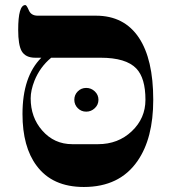

<svg xmlns="http://www.w3.org/2000/svg" viewBox="-20 -725 696 758"><path d="M182.1 -497.1Q138.2 -460.9 116.2 -406.7Q101.1 -368.2 101.1 -336.9Q101.1 -261.7 146.5 -210Q193.8 -155.8 265.1 -155.8H367.2Q446.3 -155.8 500.2 -206.8Q554.2 -257.8 554.2 -331.1Q554.2 -417 518.1 -454.6Q477.5 -497.1 377 -497.1ZM585 -331.1Q585 -178.7 522.9 -89.4Q452.1 13.2 311 13.2Q186.5 13.2 124.5 -70.8Q68.8 -145 68.8 -274.9Q68.8 -422.9 143.1 -497.1H119.1Q80.6 -497.1 65.4 -523.4Q51.8 -547.9 51.8 -606.9Q51.8 -705.1 80.1 -705.1Q85 -705.1 94 -684.1Q103 -663.1 128.9 -663.1H358.9Q470.2 -663.1 528.3 -576.2Q585 -491.2 585 -331.1ZM368.7 -331.1Q368.7 -311.5 354.2 -297.9Q339.8 -284.2 320.3 -284.2Q300.8 -284.2 287.1 -297.9Q273.4 -311.5 273.4 -331.1Q273.4 -350.6 287.1 -364.3Q300.8 -377.9 320.3 -377.9Q339.8 -377.9 354.2 -364.3Q368.7 -350.6 368.7 -331.1Z"/></svg>

Font: Ezra SIL
Style: Regular
Weight: 400
Designer: Development by SIL's NRSI team. OpenType tables by Ralph Hancock ( hancock@dircon.co.uk )
Foundry: SIL International, Version 2.51: 2007
Version: Version 2.51, 2007